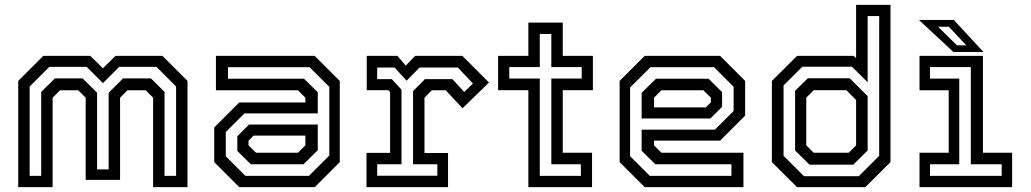

<svg xmlns="http://www.w3.org/2000/svg" viewBox="-20 -770 4242 790"><path d="M55 0V-437L158 -540H351.5L403.5 -489L455 -540H648.5L751.5 -437V0H610V-368L579.5 -398.5H504.5L474 -368V-30H332.5V-368L302 -398.5H227L196.5 -368V0ZM102 -46.5H149.5V-392L206 -447.5H320L379.5 -388.5V-73H427V-388.5L486.5 -447.5H601L657 -392V-46.5H704.5V-414L623.5 -495H470.5L403.5 -428L336.5 -495H183L102 -414Z M964.5 0 861.5 -103V-245.5L964.5 -348.5H1236.5V-368L1206 -398.5H868.5V-540H1275L1378 -437V-103L1275 0ZM1012 -94 956.5 -149V-209.5L1004.5 -257.5H1287.5V-152L1228.5 -94ZM989.5 -46.5H1251L1335 -130V-412.5L1254 -493.5H918V-446H1231L1287.5 -390.5V-303.5H986L909 -227V-127ZM1033.5 -141.5H1206L1236.5 -172V-212H1023.5L1002.5 -191V-172Z M1488 0V-141H1585V-391.5L1577.5 -399H1489V-540H1615.5L1649.5 -500L1688 -540H1882.5L1992 -430.5L1883 -324.5L1814 -398.5H1757L1726.5 -368V-140.5H1823.5V0ZM1532 -47H1779.5V-94H1679.5V-395L1728.5 -444.5H1841.5L1890 -391.5L1926 -426.5L1864 -492H1706L1653 -438L1603.5 -492H1532V-444.5H1592L1632 -401V-94H1532Z M2154 0V-399H2029.5V-540H2154V-677H2295.5V-540H2419.5V-399H2295.5V-141.5H2416V0ZM2201 -46.5H2370V-94H2248.5V-447H2373.5V-494H2248.5V-630.5H2201V-494H2075.5V-447H2201Z M2943 -540 3046 -437V-294.5L2943 -191.5H2671V-172L2701.5 -141.5H3039V0H2632.5L2529.5 -103V-437L2632.5 -540ZM2895.5 -446 2951 -391V-330.5L2903 -282.5H2620V-388L2679 -446ZM2918 -493.5H2656.5L2572.5 -410V-127.5L2653.5 -46.5H2989.5V-94H2676.5L2620 -149.5V-236.5H2921.5L2998.5 -313V-413ZM2874 -398.5H2701.5L2671 -368V-328H2884L2905 -349V-368Z M3540.5 0H3259.5L3156 -103V-437L3259.5 -540H3492.5L3502.5 -530.5V-750H3644V-103ZM3491 -92.5H3310.5L3251.5 -151V-396.5L3304 -448H3476L3550 -374.5V-151ZM3472 -141.5 3502.5 -172V-358.5L3462.5 -399H3328L3297.5 -368V-172L3328 -141.5ZM3513.5 -45 3597.5 -129V-704H3550V-431.5L3485.5 -495.5H3281.5L3204 -418.5V-129L3288 -45Z M3763.5 0V-141.5H3883.5V-398.5H3763.5V-540H4024.5V-141.5H4144.5V0ZM3806.5 -46.5H4101.5V-94H3974.5V-494H3806.5V-446.5H3927V-94H3806.5ZM4026.5 -556H3903L3761 -688H3904.5ZM3956 -583.5 3884 -660H3839.5L3917.5 -583.5Z"/></svg>

Font: Tourney Medium
Style: Regular
Weight: 500
Designer: Tyler Finck
Foundry: Etcetera Type Co
Version: Version 1.015